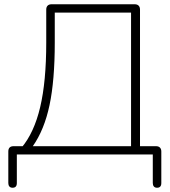

<svg xmlns="http://www.w3.org/2000/svg" viewBox="-20 -725 800 901"><path d="M39 156Q29 156 24 150Q19 144 19 134V-14Q19 -39 44 -39H106L81 -32Q140 -102 168.5 -222Q197 -342 197 -525V-680Q197 -692 203.5 -698.5Q210 -705 222 -705H612Q624 -705 630.5 -698.5Q637 -692 637 -680V-20L618 -39H712Q724 -39 730.5 -32.5Q737 -26 737 -14V134Q737 156 717 156Q707 156 702 150Q697 144 697 134V0H59V134Q59 156 39 156ZM134 -39H595V-666H237V-525Q237 -348 212.5 -232Q188 -116 134 -39Z"/></svg>

Font: Nunito ExtraLight
Style: Regular
Weight: 200
Designer: Vernon Adams
Foundry: Vernon Adams
Version: Version 3.602